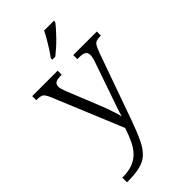

<svg xmlns="http://www.w3.org/2000/svg" viewBox="-302 -845 1164 1164"><g transform="rotate(-45 280.0 -263.0)"><path d="M43 200Q95 200 131 186.5Q167 173 192 147Q217 121 234.5 84Q252 47 268 -1L82 -450Q73 -472 64.5 -483Q56 -494 44 -497.5Q32 -501 9 -501H6V-536H224V-501H214Q183 -501 170.5 -492Q158 -483 158 -462Q158 -454 162 -442Q166 -430 174 -408L248 -225Q259 -199 270 -169Q281 -139 290 -111.5Q299 -84 303 -65Q311 -95 322.5 -127.5Q334 -160 346 -195L420 -409Q426 -425 429 -439Q432 -453 432 -462Q432 -483 418.5 -492Q405 -501 373 -501H358V-536H560V-501H556Q534 -501 521 -496.5Q508 -492 499.5 -477.5Q491 -463 480 -433L327 -3Q300 72 277 119.5Q254 167 226 193Q198 219 155.5 229.5Q113 240 49 240H43ZM248 -619Q263 -638 279.5 -664Q296 -690 312 -717Q328 -744 338 -766H423V-756Q414 -743 396.5 -723Q379 -703 357.5 -681Q336 -659 314 -639.5Q292 -620 274 -606H248Z"/></g></svg>

Font: Noto Serif Tibetan Light
Style: Regular
Weight: 300
Version: Version 2.103